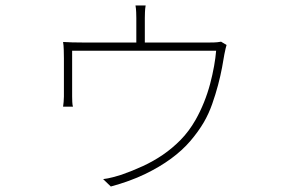

<svg xmlns="http://www.w3.org/2000/svg" viewBox="-20 -623 1040 700"><path d="M806 -459Q803 -450 798 -425Q795 -406 789.5 -376.5Q784 -347 775 -313Q766 -279 753.5 -243.5Q741 -208 723 -177Q703 -143 674 -109Q645 -75 603.5 -44.5Q562 -14 508 12Q454 38 384 57L356 30Q373 28 392 23Q411 18 423 14Q463 0 501 -17.5Q539 -35 573.5 -58.5Q608 -82 638.5 -113Q669 -144 693 -186Q710 -216 723.5 -249.5Q737 -283 746 -317Q755 -351 760.5 -382Q766 -413 768 -438H243V-271Q243 -263 243.5 -251.5Q244 -240 246 -234H210Q211 -240 212 -251.5Q213 -263 213 -271V-410Q213 -422 212.5 -440Q212 -458 210 -470Q224 -469 243.5 -468.5Q263 -468 283 -468H477V-557Q477 -565 476.5 -578.5Q476 -592 474 -603H511Q509 -592 508.5 -578.5Q508 -565 508 -557V-468H743Q763 -468 772 -469Q781 -470 786 -471Z"/></svg>

Font: SpoqaHanSansJP-Thin
Style: Regular
Weight: 250
Designer: [Source Han Sans]
Ryoko NISHIZUKA  (kana & ideographs); Paul D. Hunt (Latin, Greek & Cyrillic); Wenlong ZHANG  (bopomofo
Foundry: Spoqa (http://bi.spoqa.com)
Version: Version 1.002.20150607